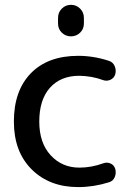

<svg xmlns="http://www.w3.org/2000/svg" viewBox="-20 -760 558 790"><path d="M218.8 -686.5Q218.8 -709 234.4 -724.6Q250 -740.2 272 -740.2Q293.9 -740.2 309.6 -724.6Q325.2 -709 325.2 -686.5V-663.1Q325.2 -640.6 309.6 -625.5Q293.9 -610.4 272 -610.4Q250 -610.4 234.4 -625.5Q218.8 -640.6 218.8 -663.1ZM301.8 9.8Q183.6 9.8 110.4 -63Q37.1 -135.7 37.1 -259.8Q37.1 -386.7 106.9 -458.5Q176.8 -530.3 301.8 -530.3Q365.2 -530.3 427.7 -509.8Q444.3 -504.9 451.7 -488.3Q459 -471.7 454.1 -454.1Q449.2 -438.5 434.1 -431.6Q418.9 -424.8 403.3 -430.7Q358.4 -447.3 306.6 -448.2Q229.5 -448.2 185.5 -398.9Q141.6 -349.6 141.6 -259.8Q141.6 -171.9 188.5 -121.1Q235.4 -70.3 306.6 -70.3Q355.5 -70.3 404.3 -87.9Q419.9 -93.8 434.6 -87.4Q449.2 -81.1 454.1 -65.4Q459 -47.9 452.1 -31.2Q445.3 -14.6 427.7 -9.8Q365.2 9.8 301.8 9.8Z"/></svg>

Font: Rounded Mgen+ 2p medium
Style: Regular
Weight: 500
Designer: [Source Han Sans]
Ryoko NISHIZUKA  (kana & ideographs); Paul D. Hunt (Latin, Greek & Cyrillic); Wenlong ZHANG  (bopomofo
Version: Version 1.059.20150602